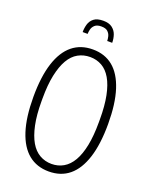

<svg xmlns="http://www.w3.org/2000/svg" viewBox="-160 -952 831 1050"><g transform="rotate(20 255.5 -426.5)"><path d="M256 12Q186 12 137.5 -27.5Q89 -67 63.5 -146Q38 -225 38 -343Q38 -461 63.5 -540Q89 -619 137.5 -658.5Q186 -698 256 -698Q326 -698 374 -658.5Q422 -619 447.5 -540Q473 -461 473 -343Q473 -225 447.5 -146Q422 -67 374 -27.5Q326 12 256 12ZM256 -32Q294 -32 325 -50Q356 -68 377.5 -105Q399 -142 410.5 -199Q422 -256 422 -335V-352Q422 -431 410.5 -488Q399 -545 377.5 -582Q356 -619 325 -636.5Q294 -654 256 -654Q218 -654 186.5 -636.5Q155 -619 133.5 -582Q112 -545 100 -488Q88 -431 88 -352V-335Q88 -256 100 -199Q112 -142 133.5 -105Q155 -68 186.5 -50Q218 -32 256 -32ZM170 -768Q170 -792 176.5 -814Q183 -836 201.5 -850.5Q220 -865 256 -865Q289 -865 308 -850.5Q327 -836 334.5 -814Q342 -792 342 -768H313Q313 -779 309.5 -794Q306 -809 294 -820.5Q282 -832 256 -832Q231 -832 218.5 -820.5Q206 -809 202.5 -794Q199 -779 199 -768Z"/></g></svg>

Font: Archivo ExtraCondensed Thin
Style: Regular
Weight: 250
Width: 2
Designer: Hector Gatti
Foundry: Omnibus-Type
Version: Version 2.001